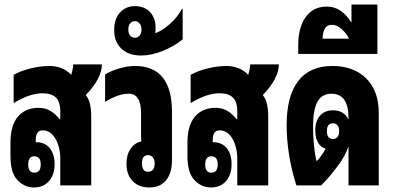

<svg xmlns="http://www.w3.org/2000/svg" viewBox="-20 -815 1727 844"><path d="M130 9Q87 9 56.5 -23.5Q26 -56 26 -129V-188Q26 -264 59 -302.5Q92 -341 150 -341Q180 -341 202.5 -327Q225 -313 242 -291H245V-325Q245 -368 225.5 -386.5Q206 -405 166 -405Q142 -405 112.5 -396Q83 -387 40 -362V-486Q72 -504 115.5 -514.5Q159 -525 198 -525Q227 -525 252 -514.5Q277 -504 293 -486Q300 -507 302 -532H428Q427 -469 357 -397Q381 -370 381 -303V0H245V-118Q245 -149 236 -177.5Q227 -206 209.5 -224Q192 -242 168 -242Q152 -242 144.5 -231.5Q137 -221 137 -196V-190H139Q177 -190 198.5 -164Q220 -138 220 -93Q220 -47 195.5 -19Q171 9 130 9ZM131 -56Q159 -56 159 -92Q159 -128 131 -128Q104 -128 104 -92Q104 -56 131 -56Z M637 9Q590 9 563 -19Q536 -47 536 -96Q536 -135 554.5 -161.5Q573 -188 601 -193Q600 -208 600 -246V-318Q600 -403 546 -403Q499 -403 442 -367V-488Q471 -505 507 -515Q543 -525 573 -525Q736 -525 736 -323V-111Q736 -54 710 -22.5Q684 9 637 9ZM631 -60Q660 -60 660 -97Q660 -113 652 -123Q644 -133 631 -133Q604 -133 604 -97Q604 -60 631 -60Z M600 -571Q576 -571 555 -577Q534 -583 516 -599Q501 -612 491.5 -632Q482 -652 482 -684Q482 -732 507.5 -760Q533 -788 573 -788Q615 -788 639.5 -762Q664 -736 664 -692Q664 -679 662 -669Q692 -679 726 -709Q760 -739 780 -776H783V-642Q745 -611 695 -591Q645 -571 600 -571ZM573 -649Q585 -649 593.5 -658.5Q602 -668 602 -685Q602 -702 593.5 -712Q585 -722 573 -722Q560 -722 552 -712Q544 -702 544 -685Q544 -668 552 -658.5Q560 -649 573 -649Z M908 9Q865 9 834.5 -23.5Q804 -56 804 -129V-188Q804 -264 837 -302.5Q870 -341 928 -341Q958 -341 980.5 -327Q1003 -313 1020 -291H1023V-325Q1023 -368 1003.5 -386.5Q984 -405 944 -405Q920 -405 890.5 -396Q861 -387 818 -362V-486Q850 -504 893.5 -514.5Q937 -525 976 -525Q1005 -525 1030 -514.5Q1055 -504 1071 -486Q1078 -507 1080 -532H1206Q1205 -469 1135 -397Q1159 -370 1159 -303V0H1023V-118Q1023 -149 1014 -177.5Q1005 -206 987.5 -224Q970 -242 946 -242Q930 -242 922.5 -231.5Q915 -221 915 -196V-190H917Q955 -190 976.5 -164Q998 -138 998 -93Q998 -47 973.5 -19Q949 9 908 9ZM909 -56Q937 -56 937 -92Q937 -128 909 -128Q882 -128 882 -92Q882 -56 909 -56Z M1283 0Q1262 -64 1251 -132.5Q1240 -201 1240 -265Q1240 -393 1291 -459Q1342 -525 1441 -525Q1535 -525 1590 -470Q1645 -415 1645 -318V0H1512V-172Q1498 -130 1466 -87Q1448 -63 1433.5 -45.5Q1419 -28 1392 0ZM1371 -108H1373Q1380 -114 1386.5 -123Q1393 -132 1398 -139Q1405 -149 1411 -162Q1391 -166 1378.5 -187.5Q1366 -209 1366 -242Q1366 -283 1386.5 -306.5Q1407 -330 1444 -330Q1493 -330 1512 -289V-296Q1512 -403 1437 -403Q1395 -403 1375.5 -367.5Q1356 -332 1356 -258Q1356 -222 1359.5 -182.5Q1363 -143 1371 -108ZM1444 -204Q1456 -204 1463.5 -213Q1471 -222 1471 -239Q1471 -255 1463.5 -264Q1456 -273 1444 -273Q1417 -273 1417 -239Q1417 -204 1444 -204Z M1291 -578V-620Q1291 -666 1304.5 -703.5Q1318 -741 1346 -763.5Q1374 -786 1418 -786Q1451 -786 1478 -767Q1505 -748 1523 -718H1525V-795H1639V-578ZM1398 -645H1514Q1505 -666 1483 -686Q1461 -706 1440 -706Q1416 -706 1407 -687.5Q1398 -669 1398 -645Z"/></svg>

Font: Noto Sans Thai Looped UI Condensed ExtraBold
Style: Regular
Weight: 800
Width: 3
Designer: Cadson Demak Team
Foundry: Cadson Demak Co., Ltd.
Version: Version 1.000